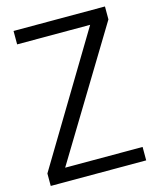

<svg xmlns="http://www.w3.org/2000/svg" viewBox="-117 -865 771 945"><g transform="rotate(-15 268.5 -392.0)"><path d="M509.3 -718.3 114.7 -68.4H509.3V0H22.9V-63.5L415.5 -715.8H43.5V-784.2H509.3Z"/></g></svg>

Font: Decalotype Light
Style: Regular
Weight: 300
Designer: Alfredo Marco Pradil
Foundry: Alfredo Marco Pradil
Version: Version 1.0